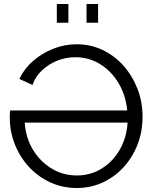

<svg xmlns="http://www.w3.org/2000/svg" viewBox="-20 -937 777 963"><path d="M365 6Q295 6 234 -21.5Q173 -49 127 -98Q81 -147 55 -211.5Q29 -276 29 -350Q29 -360 29.5 -369Q30 -378 31 -383H618Q611 -459 575 -519.5Q539 -580 482.5 -615Q426 -650 358 -650Q310 -650 266.5 -632.5Q223 -615 190 -583.5Q157 -552 143 -511L77 -541Q101 -592 145.5 -631Q190 -670 247 -692.5Q304 -715 365 -715Q433 -715 493 -687Q553 -659 598 -609Q643 -559 669 -493Q695 -427 695 -351Q695 -276 669.5 -211Q644 -146 598.5 -97Q553 -48 493.5 -21Q434 6 365 6ZM365 -57Q434 -57 490 -91.5Q546 -126 580.5 -186Q615 -246 620 -322H104Q109 -246 145 -186.5Q181 -127 238.5 -92Q296 -57 365 -57ZM265 -823V-917H323V-823ZM414 -823V-917H472V-823Z"/></svg>

Font: Raleway
Style: Regular
Weight: 400
Designer: Matt McInerney, Pablo Impallari, Rodrigo Fuenzalida
Foundry: Matt McInerney, Pablo Impallari, Rodrigo Fuenzalida
Version: Version 4.101;RELEASE